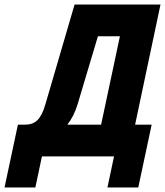

<svg xmlns="http://www.w3.org/2000/svg" viewBox="-44 -690 728 847"><path d="M285 -670 156 -229C137 -163 111 -140 66 -140H35L-24 137H112L141 0H459L430 137H566L625 -140H552L664 -670ZM253 -140C272 -164 287 -193 298 -229L388 -530H485L402 -140Z"/></svg>

Font: LT Wave Mono Black
Style: Italic
Weight: 900
Designer: Daniel Lyons
Version: Version 2.5 (Glyphs App)